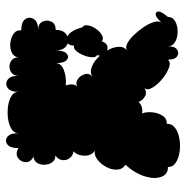

<svg xmlns="http://www.w3.org/2000/svg" viewBox="-9 -619 647 669"><g transform="rotate(90 314.5 -284.5)"><path d="M554 -398Q570 -388 571 -369.5Q572 -351 562.5 -332.5Q553 -314 537.5 -301.5Q522 -289 505 -291Q523 -280 522.5 -255Q522 -230 507 -217Q521 -216 530 -205Q539 -194 538 -179.5Q537 -165 522 -154Q537 -154 545 -143.5Q553 -133 554 -118Q555 -103 548 -91Q541 -79 526 -78Q546 -67 545 -50Q544 -33 530 -23.5Q516 -14 496 -25Q496 4 483 13.5Q470 23 457 13.5Q444 4 444 -25Q444 -10 429.5 -1Q415 8 393.5 11Q372 14 350.5 11Q329 8 314.5 -1Q300 -10 300 -25Q300 3 286 12.5Q272 22 258 12.5Q244 3 244 -25Q244 -10 234.5 -2Q225 6 212 6Q199 6 189.5 -2Q180 -10 180 -25Q178 -9 163 -2Q148 5 129.5 3Q111 1 97.5 -8.5Q84 -18 86 -35Q56 -35 46.5 -49.5Q37 -64 46.5 -79Q56 -94 86 -94Q64 -93 56 -108Q48 -123 55 -139Q62 -155 84 -155Q84 -177 95 -188Q106 -199 120 -199Q134 -199 145 -188Q156 -177 156 -155Q156 -184 167 -193.5Q178 -203 189 -193.5Q200 -184 200 -155Q200 -175 225.5 -184Q251 -193 278 -190Q273 -203 274.5 -215.5Q276 -228 287 -234Q272 -222 257.5 -231Q243 -240 238.5 -256.5Q234 -273 248 -284Q235 -274 217 -279.5Q199 -285 182.5 -300.5Q166 -316 155 -336Q144 -356 143 -374.5Q142 -393 156 -404Q147 -397 132.5 -404Q118 -411 102.5 -427Q87 -443 74.5 -461.5Q62 -480 57 -497Q52 -514 58 -523Q33 -496 23 -506Q13 -516 39 -546Q39 -563 54.5 -571.5Q70 -580 90 -580Q110 -580 125.5 -571.5Q141 -563 141 -546Q141 -570 153 -578Q165 -586 176.5 -578Q188 -570 188 -546Q197 -557 216.5 -549.5Q236 -542 255.5 -526Q275 -510 285.5 -492Q296 -474 287 -464Q302 -474 316 -466Q330 -458 335 -444Q351 -460 375 -456Q369 -473 371.5 -493.5Q374 -514 384 -528.5Q394 -543 411 -542Q411 -560 425.5 -571Q440 -582 462.5 -586Q485 -590 507.5 -587Q530 -584 546 -574Q562 -564 562 -546Q587 -547 596 -523.5Q605 -500 594.5 -465.5Q584 -431 554 -398ZM75 -248Q66 -254 68.5 -268Q71 -282 80.5 -295.5Q90 -309 102 -316Q114 -323 124 -316Q130 -334 144 -335.5Q158 -337 168 -327Q178 -317 172 -299Q180 -296 179.5 -282Q179 -268 172.5 -252Q166 -236 157 -226Q148 -216 139 -219Q139 -200 126.5 -194.5Q114 -189 99 -201.5Q84 -214 75 -248Z"/></g></svg>

Font: Rubik Bubbles
Style: Regular
Weight: 400
Designer: Hubert and Fischer, NaN
Foundry: Hubert and Fischer, NaN
Version: Version 2.200